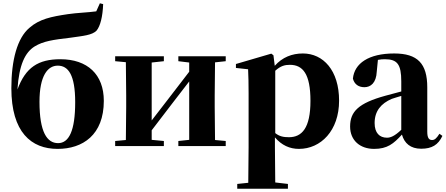

<svg xmlns="http://www.w3.org/2000/svg" viewBox="-20 -888 2709 1167"><path d="M333 -18C266 -18 220 -85 220 -269C220 -428 270 -489 331 -489C395 -489 437 -433 437 -267C437 -93 399 -18 333 -18ZM330 17C483 17 611 -68 611 -275C611 -436 511 -528 347 -528C213 -528 136 -479 86 -344C96 -496 133 -570 191 -606C244 -638 300 -646 410 -659C486 -670 540 -674 567 -702C590 -730 604 -787 607 -863L587 -868L565 -819C514 -812 446 -810 393 -802C291 -787 219 -772 159 -719C85 -657 49 -523 49 -352C49 -84 170 17 330 17Z M1064 -516 1130 -508V-452L997 -279L902 -156V-508L976 -516V-546H680V-516L745 -510C746 -451 747 -364 747 -308V-238C747 -182 746 -95 745 -37L680 -31V0H976V-31L902 -38V-96L1029 -262L1130 -393V-38L1064 -31V0H1352V-31L1287 -37L1285 -238V-308L1287 -509L1352 -516V-546H1064Z M1797 17C1930 17 2041 -94 2041 -276C2041 -461 1944 -563 1821 -563C1755 -563 1696 -540 1650 -488L1642 -552L1629 -562L1414 -499V-475L1488 -467C1490 -419 1491 -385 1491 -320V7L1489 223L1422 230V259H1730V230L1653 221L1651 6V-53C1692 -5 1741 17 1797 17ZM1653 -458C1686 -488 1712 -494 1742 -494C1821 -494 1867 -438 1867 -275C1867 -108 1814 -54 1736 -54C1703 -54 1678 -59 1653 -79Z M2540 16C2605 16 2643 -7 2669 -62L2651 -75C2632 -45 2621 -37 2606 -37C2587 -37 2577 -50 2577 -88V-357C2577 -502 2518 -563 2376 -563C2221 -563 2134 -503 2125 -410C2134 -376 2159 -358 2195 -358C2233 -358 2267 -384 2270 -453L2277 -524C2292 -527 2305 -528 2319 -528C2395 -528 2419 -497 2419 -393V-332L2322 -306C2159 -261 2108 -210 2108 -119C2108 -35 2168 17 2254 17C2334 17 2372 -14 2423 -70C2438 -17 2475 16 2540 16ZM2419 -99C2378 -60 2353 -51 2332 -51C2287 -51 2257 -80 2257 -140C2257 -213 2296 -259 2361 -287C2375 -292 2396 -298 2419 -305Z"/></svg>

Font: Source Han Serif KR Heavy
Style: Regular
Weight: 900
Designer: Ryoko NISHIZUKA 西塚涼子 (kana & ideographs); Frank Grießhammer (Latin, Greek & Cyrillic); Wenlong ZHANG 张文龙 (bopomofo); San
Foundry: Adobe
Version: Version 2.001;hotconv 1.1.0;makeotfexe 2.6.0